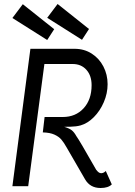

<svg xmlns="http://www.w3.org/2000/svg" viewBox="-20 -930 674 960"><path d="M539 -8Q521 10 483 10Q430 10 405 -34L313 -193Q299 -218 286.5 -232.5Q274 -247 252 -257Q230 -267 194 -268L203 -345H294Q358 -345 398 -388.5Q438 -432 438 -504Q438 -552 412 -581Q386 -610 343 -610H202L121 1H42L132 -686H353Q401 -686 438.5 -662Q476 -638 497 -597.5Q518 -557 518 -509Q518 -463 499 -419Q480 -375 449 -344Q418 -313 383 -303Q361 -297 333.5 -296.5Q306 -296 301 -296Q327 -288 339 -278.5Q351 -269 362 -249Q374 -234 461 -81Q469 -71 474.5 -67.5Q480 -64 486 -64Q498 -64 509 -75ZM42 -840 94 -909 251 -784 216 -730ZM216 -841 268 -910 425 -785 390 -731Z"/></svg>

Font: Bellota Text
Style: Bold Italic
Weight: 700
Italic angle: -7.5°
Designer: Kemie Guaida
Foundry: Kemie Guaida
Version: Version 4.001